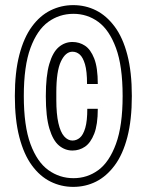

<svg xmlns="http://www.w3.org/2000/svg" viewBox="-20 -718 573 750"><path d="M266 12Q219 12 177.5 -8.5Q136 -29 104.5 -72Q73 -115 55.5 -182.5Q38 -250 38 -343Q38 -436 55.5 -503.5Q73 -571 104.5 -614Q136 -657 177.5 -677.5Q219 -698 266 -698Q314 -698 355 -677.5Q396 -657 428 -614Q460 -571 477.5 -503.5Q495 -436 495 -343Q495 -250 477.5 -182.5Q460 -115 428 -72Q396 -29 355 -8.5Q314 12 266 12ZM263 -130Q234 -130 210.5 -149.5Q187 -169 173 -215.5Q159 -262 159 -342Q159 -422 172.5 -468Q186 -514 209.5 -534Q233 -554 263 -554Q290 -554 312 -539.5Q334 -525 348 -489.5Q362 -454 362 -390H320Q320 -440 312 -467Q304 -494 291.5 -505Q279 -516 263 -516Q236 -516 218 -478Q200 -440 200 -357V-328Q200 -273 208 -237.5Q216 -202 230.5 -185.5Q245 -169 263 -169Q279 -169 292 -180Q305 -191 313 -218Q321 -245 321 -293H362Q362 -231 348 -195.5Q334 -160 312 -145Q290 -130 263 -130ZM267 -22Q321 -22 364 -53.5Q407 -85 433 -156Q459 -227 459 -343Q459 -460 433 -530.5Q407 -601 364 -632.5Q321 -664 267 -664Q212 -664 168.5 -632.5Q125 -601 99 -530.5Q73 -460 73 -343Q73 -226 99 -155.5Q125 -85 169 -53.5Q213 -22 267 -22Z"/></svg>

Font: Archivo ExtraCondensed Thin
Style: Regular
Weight: 250
Width: 2
Designer: Hector Gatti
Foundry: Omnibus-Type
Version: Version 2.001